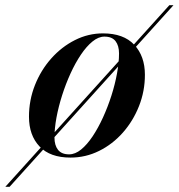

<svg xmlns="http://www.w3.org/2000/svg" viewBox="-84 -599 690 742"><path d="M-63.5 123 570.5 -579H586.5L-47 123ZM188.5 10Q109.5 10 68.8 -33Q28 -76 28 -148Q28 -212 51 -270Q74 -328 114 -373Q154 -418 205.5 -444Q257 -470 314 -470Q393.5 -470 434.8 -426Q476 -382 476 -310Q476 -246.5 453.2 -189Q430.5 -131.5 390.8 -86.5Q351 -41.5 299 -15.8Q247 10 188.5 10ZM183 -2.5Q206.5 -2.5 229.5 -21.2Q252.5 -40 274 -72.2Q295.5 -104.5 314 -145Q332.5 -185.5 346.5 -229.2Q360.5 -273 368.2 -315.2Q376 -357.5 376 -392.5Q376 -422.5 362.5 -440Q349 -457.5 319.5 -457.5Q296.5 -457.5 273.2 -438.5Q250 -419.5 228.5 -387.5Q207 -355.5 188.5 -315Q170 -274.5 156 -230.5Q142 -186.5 134.2 -144.5Q126.5 -102.5 126.5 -67.5Q126.5 -37.5 140.2 -20Q154 -2.5 183 -2.5Z"/></svg>

Font: Bodoni Moda 18pt SemiBold
Style: Italic
Weight: 600
Italic angle: -13°
Designer: Owen Earl
Foundry: indestructible type
Version: Version 2.005